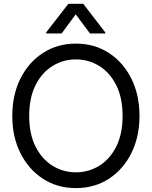

<svg xmlns="http://www.w3.org/2000/svg" viewBox="-20 -966 789 998"><path d="M374.5 11.7Q278.3 11.7 203.6 -36.6Q128.9 -85 86.4 -169.7Q43.9 -254.4 43.9 -363.3Q43.9 -473.1 86.4 -557.9Q128.9 -642.6 203.6 -690.9Q278.3 -739.3 374.5 -739.3Q471.2 -739.3 545.7 -690.9Q620.1 -642.6 662.6 -557.9Q705.1 -473.1 705.1 -363.3Q705.1 -254.4 662.6 -169.7Q620.1 -85 545.7 -36.6Q471.2 11.7 374.5 11.7ZM374.5 -70.3Q440.4 -70.3 495.6 -104.2Q550.8 -138.2 584 -203.6Q617.2 -269 617.2 -363.3Q617.2 -458 584 -523.7Q550.8 -589.4 495.6 -623.3Q440.4 -657.2 374.5 -657.2Q308.6 -657.2 253.4 -623.3Q198.2 -589.4 165 -523.7Q131.8 -458 131.8 -363.3Q131.8 -269 165 -203.6Q198.2 -138.2 253.4 -104.2Q308.6 -70.3 374.5 -70.3ZM447.8 -792 373.5 -891.6 300.3 -792H220.2V-797.9L335.4 -946.3H412.6L526.9 -797.9V-792Z"/></svg>

Font: Inter Display
Style: Regular
Weight: 400
Designer: Rasmus Andersson
Foundry: rsms
Version: Version 4.000;git-37864ae